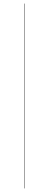

<svg xmlns="http://www.w3.org/2000/svg" viewBox="-20 -800 270 1070"><path d="M114 -780H116V250H114Z"/></svg>

Font: Bodoni* 72
Style: Regular
Weight: 400
Version: Version 1.003